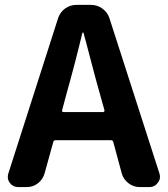

<svg xmlns="http://www.w3.org/2000/svg" viewBox="-20 -760 681 780"><path d="M232.4 -312.5Q231.4 -309.6 232.9 -307.1Q234.4 -304.7 237.3 -304.7H398.4Q401.4 -304.7 403.3 -307.1Q405.3 -309.6 404.3 -312.5L383.8 -385.7Q371.1 -429.7 348.6 -516.1Q326.2 -602.5 319.3 -626Q319.3 -627.9 317.4 -627.9Q315.4 -627.9 314.5 -626Q286.1 -506.8 252 -385.7ZM547.9 0Q522.5 0 502 -15.6Q481.4 -31.2 474.6 -55.7L440.4 -182.6Q438.5 -190.4 430.7 -190.4H205.1Q198.2 -190.4 196.3 -182.6L161.1 -55.7Q154.3 -31.2 134.3 -15.6Q114.3 0 88.9 0H53.7Q32.2 0 19.5 -17.6Q11.7 -28.3 11.7 -41Q11.7 -47.9 13.7 -54.7L215.8 -685.5Q223.6 -710 244.1 -725.1Q264.6 -740.2 291 -740.2H349.6Q375 -740.2 396 -725.1Q417 -710 424.8 -685.5L627.9 -54.7Q629.9 -47.9 629.9 -41Q629.9 -28.3 621.1 -17.6Q608.4 0 587.9 0Z"/></svg>

Font: Gen Jyuu Gothic P Bold
Style: Bold
Weight: 700
Designer: [Source Han Sans]
Ryoko NISHIZUKA  (kana & ideographs); Paul D. Hunt (Latin, Greek & Cyrillic); Wenlong ZHANG  (bopomofo
Version: Version 1.002.20150607